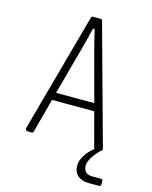

<svg xmlns="http://www.w3.org/2000/svg" viewBox="-134 -816 868 1098"><g transform="rotate(15 300.0 -267.5)"><path d="M86 0Q79 0 75.5 -5Q72 -10 73 -17L267 -722Q269 -730 278 -730H322Q331 -730 333 -722L527 -17Q529 -10 525.5 -5Q522 0 519 -1L518 0Q490 27 473.5 54.5Q457 82 457 103Q457 126 470.5 139.5Q484 153 508 153H560Q572 153 572 165V183Q572 195 560 195H499Q458 195 434 173.5Q410 152 410 115Q410 87 429 55.5Q448 24 482 -2Q479 -4 478 -8L424 -210H174L120 -8Q119 0 109 0ZM186 -255H412L333 -550Q315 -619 307 -657Q305 -666 300 -666Q295 -666 293 -657Q289 -638 282 -611Q275 -584 266 -550Z"/></g></svg>

Font: Pitagon Sans Mono Thin
Style: Regular
Weight: 100
Monospace: yes
Designer: Travis Tran
Foundry: Pitagon
Version: Version 1.001; ttfautohint (v1.8.4.7-5d5b);gftools[0.9.26]